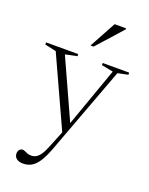

<svg xmlns="http://www.w3.org/2000/svg" viewBox="-171 -776 865 1117"><g transform="rotate(20 261.0 -218.0)"><path d="M299.5 -47 271 12 70.5 -426 0.5 -441.5V-454.5H199.5V-441.5L127 -426.5ZM114.5 254Q90 254 74.8 242.8Q59.5 231.5 59.5 211Q59.5 201 63.2 193.8Q67 186.5 73.5 182.5Q80 178.5 87 178.5Q94.5 178.5 102.2 182.5Q110 186.5 120 190.2Q130 194 143 194Q158.5 194 172.2 187Q186 180 199.8 160.5Q213.5 141 228 104L275 -12.5L287 -44.5L423 -427.5L351 -441.5V-454.5H515V-441.5L451.5 -428L249.5 114Q229.5 167 209.5 197.5Q189.5 228 166.5 241Q143.5 254 114.5 254ZM249.5 -526 339 -690.5H410V-684L268.5 -526Z"/></g></svg>

Font: Newsreader 36pt Light
Style: Regular
Weight: 300
Designer: Hugues Gentile
Foundry: Production Type
Version: Version 1.003